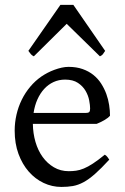

<svg xmlns="http://www.w3.org/2000/svg" viewBox="-20 -738 502 773"><path d="M242.2 -417.5Q216.8 -417.5 195.6 -407.7Q174.3 -397.9 158 -380.1Q141.6 -362.3 130.6 -337.6Q119.6 -313 115.2 -283.2H324.2Q335.4 -283.2 339.1 -286.9Q342.8 -290.5 342.8 -300.8Q342.8 -314 339.1 -333.7Q335.4 -353.5 324.5 -372.3Q313.5 -391.1 293.7 -404.3Q273.9 -417.5 242.2 -417.5ZM422.9 -272Q414.1 -262.2 399.4 -253.9Q384.8 -245.6 369.1 -239.3H112.3Q112.8 -201.2 122.8 -166.7Q132.8 -132.3 151.6 -106.2Q170.4 -80.1 197 -64.5Q223.6 -48.8 256.8 -48.8Q272 -48.8 286.4 -50.8Q300.8 -52.7 317.4 -59.6Q334 -66.4 354.2 -79.6Q374.5 -92.8 401.9 -115.2Q408.2 -111.8 412.8 -105.5Q417.5 -99.1 419.9 -95.2Q387.2 -59.6 362.5 -37.8Q337.9 -16.1 316.2 -4.4Q294.4 7.3 273.2 11Q252 14.6 227.1 14.6Q189.5 14.6 155.5 -1.5Q121.6 -17.6 95.7 -47.1Q69.8 -76.7 54.4 -118.4Q39.1 -160.2 39.1 -211.9Q39.1 -244.6 46.4 -276.4Q53.7 -308.1 67.6 -336.4Q81.5 -364.7 101.6 -388.7Q121.6 -412.6 147 -430.2Q157.7 -437.5 171.1 -444.6Q184.6 -451.7 199.2 -457Q213.9 -462.4 228.3 -465.6Q242.7 -468.8 255.9 -468.8Q287.6 -468.8 312.5 -460Q337.4 -451.2 356 -436.3Q374.5 -421.4 387.2 -401.6Q399.9 -381.8 408 -359.9Q416 -337.9 419.4 -315.2Q422.9 -292.5 422.9 -272ZM403.3 -533.2Q397.5 -523.9 394 -519.5Q390.6 -515.1 382.3 -511.2L248.5 -642.1L116.2 -511.2Q112.3 -513.2 109.6 -515.1Q106.9 -517.1 104.7 -519.5Q102.5 -522 100.1 -525.4Q97.7 -528.8 94.2 -533.2L223.1 -718.3H275.4Z"/></svg>

Font: Gentium Plus Afr
Style: Regular
Weight: 400
Designer: J. Victor Gaultney, Annie Olsen, Iska Routamaa, Becca Hirsbrunner
Foundry: SIL International
Version: Version 5.000